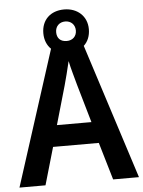

<svg xmlns="http://www.w3.org/2000/svg" viewBox="-59 -923 724 970"><g transform="rotate(-5 303.5 -438.5)"><path d="M475 0H606L386 -685C407 -704 419 -733 419 -767C419 -834 369 -877 303 -877C234 -877 188 -834 188 -766C188 -732 200 -704 220 -685L0 0H132L187 -190H419ZM303 -717C270 -717 253 -736 253 -766C253 -796 274 -816 303 -816C332 -816 353 -796 353 -766C353 -736 332 -717 303 -717ZM335 -492 391 -298H216L272 -493C279 -519 295 -578 303 -615C310 -580 326 -526 335 -492Z"/></g></svg>

Font: Noto Sans Gurmukhi SemiCondensed SemiBold
Style: Regular
Weight: 600
Width: 4
Designer: Jelle Bosma - Monotype Design Team
Foundry: Monotype Imaging Inc.
Version: Version 2.004